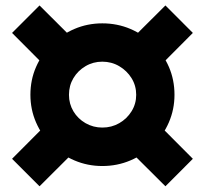

<svg xmlns="http://www.w3.org/2000/svg" viewBox="-20 -664 741 694"><path d="M349.9 -579.6Q404 -579.6 451.4 -559.4Q498.7 -539.1 534.6 -503.8Q570.4 -468.4 590.6 -421.9Q610.7 -375.3 610.7 -321.4Q610.7 -268.4 590.3 -221.5Q569.9 -174.6 534.3 -139.4Q498.7 -104.3 451.3 -84.1Q403.9 -63.9 349.8 -63.9Q296.6 -63.9 249.2 -84.1Q201.9 -104.3 166.3 -139.4Q130.7 -174.6 110.3 -221.5Q89.9 -268.4 89.9 -321.4Q89.9 -375.3 110.3 -421.9Q130.7 -468.4 166.3 -503.8Q201.9 -539.1 249.1 -559.4Q296.3 -579.6 349.9 -579.6ZM349.6 -441.1Q316.7 -441.1 289.1 -424.8Q261.4 -408.5 245.3 -381.5Q229.3 -354.5 229.3 -321.2Q229.3 -288.6 245.4 -261.6Q261.5 -234.7 289.2 -218.8Q317 -202.9 349.9 -202.9Q383.4 -202.9 411.1 -218.8Q438.8 -234.7 455.5 -261.7Q472.3 -288.7 472.3 -321.2Q472.3 -354.4 455.5 -381.5Q438.7 -408.5 410.9 -424.8Q383.2 -441.1 349.6 -441.1ZM122.9 -644.3 233.3 -534.3 133.6 -434.6 23.6 -545ZM133.6 -200.4 233.3 -100.7 122.9 9.3 23.6 -90ZM577.9 -644.3 677.1 -545 567.1 -434.6 467.4 -534.3ZM567.1 -200.4 677.1 -90 577.9 9.3 467.4 -100.7Z"/></svg>

Font: Alexandria
Style: Regular
Weight: 400
Designer: Mohamed Gaber
Foundry: Kief Type Foundry
Version: Version 5.100